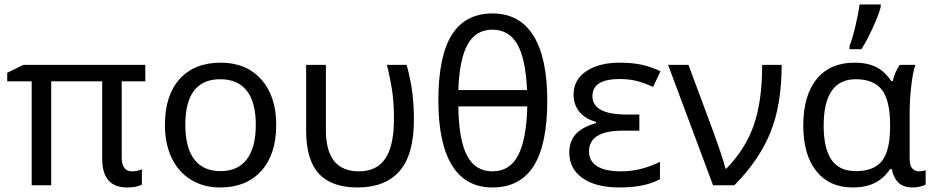

<svg xmlns="http://www.w3.org/2000/svg" viewBox="-20 -825 4157 855"><path d="M567.9 -62Q593.8 -62 611.8 -71.8V-2.9Q587.9 9.8 545.9 9.8Q435.1 9.8 435.1 -118.2V-462.9H208V0H121.1V-462.9H12.2V-501L84 -536.1H627V-462.9H522V-124Q522 -62 567.9 -62Z M805.2 -269Q805.2 -168 845 -115.5Q884.8 -63 962.4 -63Q1039.1 -63 1079.1 -115.5Q1119.1 -168 1119.1 -269Q1119.1 -370.1 1078.9 -421.1Q1038.6 -472.2 960.9 -472.2Q805.2 -472.2 805.2 -269ZM1210 -269Q1210 -137.7 1143.6 -64Q1077.1 9.8 960 9.8Q887.2 9.8 831.1 -24.2Q774.9 -58.1 744.6 -121.6Q714.4 -185.1 714.4 -269Q714.4 -399.9 779.8 -472.9Q845.2 -545.9 963.4 -545.9Q1076.7 -545.9 1143.3 -471.4Q1210 -397 1210 -269Z M1571.3 9.8Q1457 9.8 1400.1 -51.5Q1343.3 -112.8 1343.3 -243.2V-536.1H1431.2V-246.1Q1431.2 -62 1578.1 -62Q1657.7 -62 1696 -119.1Q1734.4 -176.3 1734.4 -295.9Q1734.4 -358.4 1727.8 -409.4Q1721.2 -460.4 1703.1 -536.1H1791Q1810.1 -463.4 1816.7 -408Q1823.2 -352.5 1823.2 -292Q1823.2 -136.7 1759.5 -63.5Q1695.8 9.8 1571.3 9.8Z M2172.9 -692.9Q2099.6 -692.9 2062.7 -627.7Q2025.9 -562.5 2021 -423.8H2327.1Q2320.8 -564.5 2283.2 -628.7Q2245.6 -692.9 2172.9 -692.9ZM2172.9 -62Q2251 -62 2287.8 -134.3Q2324.7 -206.5 2328.1 -351.1H2021Q2022.9 -202.1 2059.8 -132.1Q2096.7 -62 2172.9 -62ZM2417 -377Q2417 -180.7 2356.2 -85.4Q2295.4 9.8 2172.9 9.8Q2053.7 9.8 1992.9 -88.6Q1932.1 -187 1932.1 -377Q1932.1 -575.2 1992.2 -670.2Q2052.2 -765.1 2172.9 -765.1Q2293.5 -765.1 2355.2 -666.5Q2417 -567.9 2417 -377Z M2827.1 -314.9V-243.2H2754.4Q2603 -243.2 2603 -150.9Q2603 -107.4 2639.2 -84.7Q2675.3 -62 2745.1 -62Q2786.6 -62 2828.4 -71.5Q2870.1 -81.1 2918.9 -104V-26.9Q2851.1 9.8 2740.2 9.8Q2632.8 9.8 2574 -32Q2515.1 -73.7 2515.1 -146Q2515.1 -194.3 2542.7 -226.3Q2570.3 -258.3 2634.3 -276.9V-282.2Q2585.9 -295.9 2560.1 -327.1Q2534.2 -358.4 2534.2 -403.8Q2534.2 -469.7 2590.6 -507.8Q2647 -545.9 2740.2 -545.9Q2794.4 -545.9 2836.7 -536.9Q2878.9 -527.8 2921.4 -507.8L2888.2 -438Q2839.8 -459.5 2807.6 -466.3Q2775.4 -473.1 2739.3 -473.1Q2618.2 -473.1 2618.2 -397Q2618.2 -314.9 2771 -314.9Z M2955.1 -536.1H3045.9L3153.3 -247.1Q3159.7 -229 3168.2 -205.3Q3176.8 -181.6 3185.1 -157.5Q3193.4 -133.3 3200.2 -111.1Q3207 -88.9 3210.9 -74.2H3214.8Q3298.8 -160.2 3336.4 -266.8Q3374 -373.5 3374 -536.1H3460.9Q3460.9 -358.4 3410.4 -234.4Q3359.9 -110.4 3250 0H3155.3Z M3776.9 9.8Q3673.3 9.8 3615.2 -63Q3557.1 -135.7 3557.1 -266.1Q3557.1 -399.9 3616.7 -472.9Q3676.3 -545.9 3785.2 -545.9Q3844.2 -545.9 3883.3 -525.4Q3922.4 -504.9 3948.7 -463.9H3955.1Q3966.8 -508.8 3986.8 -536.1H4056.2Q4044.4 -502.4 4037.6 -439.2Q4030.8 -376 4030.8 -326.2V-118.2Q4030.8 -87.4 4042.7 -74.7Q4054.7 -62 4071.8 -62Q4087.4 -62 4102.1 -66.9V-2.9Q4094.2 1.5 4078.4 5.6Q4062.5 9.8 4045.9 9.8Q4003.4 9.8 3981.4 -11.2Q3959.5 -32.2 3951.2 -71.8H3943.8Q3914.6 -29.3 3874.3 -9.8Q3834 9.8 3776.9 9.8ZM3792 -63Q3872.6 -63 3908.2 -109.4Q3943.8 -155.8 3943.8 -261.2V-267.1Q3943.8 -377 3907.5 -424.6Q3871.1 -472.2 3791 -472.2Q3647.9 -472.2 3647.9 -265.1Q3647.9 -164.6 3682.4 -113.8Q3716.8 -63 3792 -63ZM3763.2 -620.1Q3777.3 -656.7 3790.3 -713.1Q3803.2 -769.5 3808.1 -805.2H3901.9V-793.9Q3894.5 -763.2 3868.9 -706.1Q3843.3 -648.9 3815.9 -606H3763.2Z"/></svg>

Font: NotoSans
Style: Regular
Weight: 400
Designer: Monotype Design team
Foundry: Monotype Imaging Inc.
Version: Version 1.04; ttfautohint (v1.4.1)